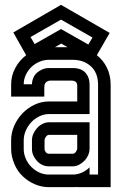

<svg xmlns="http://www.w3.org/2000/svg" viewBox="-20 -773 508 793"><path d="M350 -160Q350 -146 344.5 -133Q339 -120 329 -109.5Q319 -99 306.5 -92.5Q294 -86 280 -86H182Q167 -86 154.5 -92Q142 -98 132.5 -108.5Q123 -119 117.5 -131.5Q112 -144 112 -158V-194Q112 -208 118 -221Q124 -234 133.5 -244.5Q143 -255 156 -261.5Q169 -268 183 -268H350ZM164 -158Q164 -151 169 -144.5Q174 -138 182 -138H280Q288 -138 293.5 -146Q299 -154 299 -160V-216H183Q175 -216 169.5 -208Q164 -200 164 -194ZM350 -52H385V-423Q385 -472 355.5 -499Q326 -526 280 -526H182Q162 -526 143 -518Q124 -510 109.5 -496Q95 -482 86.5 -463.5Q78 -445 78 -425H112Q112 -438 117.5 -451Q123 -464 132 -472Q142 -481 155 -486.5Q168 -492 182 -492H280Q315 -492 332.5 -473Q350 -454 350 -423V-302H183Q162 -302 142.5 -292.5Q123 -283 109 -268Q95 -253 86.5 -233.5Q78 -214 78 -194V-158Q78 -137 86.5 -117.5Q95 -98 109.5 -83.5Q124 -69 142.5 -60.5Q161 -52 182 -52H280Q300 -52 318 -60Q336 -68 350 -82ZM232 -692 106 -620 123 -591 232 -653 345 -589 362 -618ZM232 -753 433 -637 380 -545Q406 -525 421.5 -493.5Q437 -462 437 -423V0H299V-1Q294 0 289.5 0Q285 0 280 0H182Q152 0 124 -12Q96 -24 75 -44Q52 -65 39 -96.5Q26 -128 26 -158V-194Q26 -224 38.5 -253Q51 -282 72.5 -304.5Q94 -327 122.5 -340.5Q151 -354 183 -354H299V-419Q299 -440 275 -440H187Q179 -440 171 -434Q163 -428 163 -412V-374H26V-425Q26 -460 43 -492Q60 -524 88 -545L35 -639ZM207 -578H259L233 -593Z"/></svg>

Font: Aurach Bi
Style: Regular
Weight: 400
Designer: Peter Wiegel
Foundry: Peter Wiegel
Version: Version 1.002